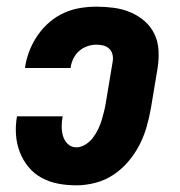

<svg xmlns="http://www.w3.org/2000/svg" viewBox="-20 -548 540 576"><path d="M209 8Q181 8 154.5 3Q128 -2 105 -14.5Q82 -27 65.5 -47Q49 -67 39.5 -91.5Q30 -116 28 -143.5Q26 -171 31 -199H168Q165 -184 165 -169Q165 -154 169 -140Q173 -126 183.5 -116Q194 -106 209 -106Q223 -106 236.5 -114.5Q250 -123 259 -135Q268 -147 274.5 -160.5Q281 -174 285 -187.5Q289 -201 292.5 -215Q296 -229 298 -243L318 -363Q320 -374 317.5 -384.5Q315 -395 307.5 -402Q300 -409 290 -411.5Q280 -414 269 -414Q256 -414 242.5 -409.5Q229 -405 218 -395.5Q207 -386 200.5 -373Q194 -360 192 -346V-344H55L56 -351Q60 -375 69.5 -398.5Q79 -422 94 -443.5Q109 -465 129 -482Q149 -499 172.5 -509.5Q196 -520 220.5 -524Q245 -528 269 -528Q296 -528 322 -524.5Q348 -521 371.5 -511Q395 -501 413.5 -485Q432 -469 443 -446.5Q454 -424 455.5 -397.5Q457 -371 453 -345L433 -225Q428 -196 420 -168Q412 -140 398.5 -113.5Q385 -87 365 -63.5Q345 -40 320 -23.5Q295 -7 266 0.5Q237 8 209 8Z"/></svg>

Font: Iosevka SS18 Heavy
Style: Italic
Weight: 900
Italic angle: -9°
Monospace: yes
Designer: Belleve Invis
Foundry: Belleve Invis
Version: Version 25.1.1; ttfautohint (v1.8.4)